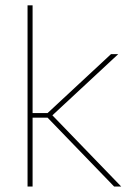

<svg xmlns="http://www.w3.org/2000/svg" viewBox="-20 -684 493 704"><path d="M398.5 0 154.5 -252.5H93V-269.5H154.5L387 -485.5H413.5L166 -255.5V-267.5L424.5 0ZM81 0V-664.5H99.5V0Z"/></svg>

Font: Anek Gujarati Medium Thin
Style: Regular
Weight: 250
Version: Version 1.003